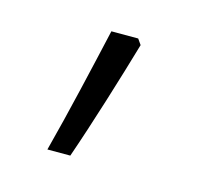

<svg xmlns="http://www.w3.org/2000/svg" viewBox="-49 -636 348 332"><g transform="rotate(15 124.5 -470.0)"><path d="M60 -357H101C123 -420 151 -511 169 -573L162 -583H114C99 -517 79 -429 60 -357Z"/></g></svg>

Font: Noto Sans Syriac Light
Style: Regular
Weight: 300
Designer: Patrick Giasson and the Monotype Design Team
Foundry: Monotype Imaging Inc.
Version: Version 3.000